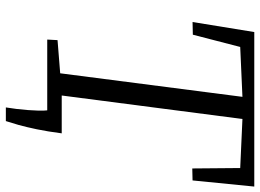

<svg xmlns="http://www.w3.org/2000/svg" viewBox="-142 -642 932 689"><g transform="rotate(90 324.5 -297.0)"><path d="M365 148.5Q368 130.5 370.5 110Q373 89.5 374.5 69Q376 48.5 376.5 30.8Q377 13 375.5 0L312.5 -52H458Q451.5 -1.5 443.5 37Q435.5 75.5 427.8 103Q420 130.5 414 148.5ZM121.5 0 123.5 -37 242.5 -46.5 327 -700.5 148 -692.5 104 -522.5 58.5 -521.5 94.5 -743H649L627 -521.5L584 -520.5L582.5 -692.5L406.5 -700.5L321.5 -46.5L442.5 -37L439.5 0Z"/></g></svg>

Font: Merriweather 24pt Light
Style: Italic
Weight: 300
Italic angle: -7.8°
Version: Version 2.101